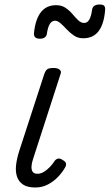

<svg xmlns="http://www.w3.org/2000/svg" viewBox="-20 -817 487 853"><path d="M137 16Q102 16 82.5 3Q63 -10 55.5 -32.5Q48 -55 51.5 -84.5Q55 -114 66 -148L177 -489Q183 -505 191 -510Q199 -515 218 -515Q236 -515 245 -507.5Q254 -500 249 -488L128 -114Q121 -94 120 -78.5Q119 -63 125 -54Q131 -45 146 -45Q161 -45 175 -53.5Q189 -62 201.5 -75Q214 -88 222 -101Q227 -109 236.5 -112Q246 -115 259 -106Q273 -98 273.5 -89Q274 -80 268 -71Q258 -53 239 -32.5Q220 -12 194 2Q168 16 137 16ZM350 -647Q326 -647 308.5 -659Q291 -671 276.5 -686.5Q262 -702 249 -713.5Q236 -725 225 -725Q210 -725 201 -710Q192 -695 188 -665Q186 -656 178.5 -650.5Q171 -645 157 -645Q129 -645 131 -670Q137 -731 161.5 -762.5Q186 -794 229 -794Q254 -794 271.5 -782Q289 -770 302 -754.5Q315 -739 327.5 -727Q340 -715 354 -715Q368 -715 376.5 -729.5Q385 -744 389 -773Q392 -797 423 -797Q438 -797 443 -791Q448 -785 447 -772Q442 -710 418 -678.5Q394 -647 350 -647Z"/></svg>

Font: Playwrite CO Light
Style: Regular
Weight: 300
Version: Version 1.002